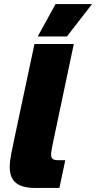

<svg xmlns="http://www.w3.org/2000/svg" viewBox="-20 -927 474 947"><path d="M154 0Q90 0 59 -24.5Q28 -49 28 -104Q28 -131 35.5 -169Q43 -207 52 -249L150 -710H344L244 -236Q240 -216 236 -196Q232 -176 232 -164Q232 -150 239.5 -143.5Q247 -137 266 -137H302L273 0ZM166 -747 254 -907H434L310 -747Z"/></svg>

Font: Geist Black
Style: Italic
Weight: 900
Italic angle: -12°
Designer: Basement.studio, Andrés Briganti, Mateo Zaragoza
Foundry: Basement.studio, Vercel, Andrés Briganti, Guido Ferreyra, Mateo Zaragoza
Version: Version 1.500; ttfautohint (v1.8.4.7-5d5b)